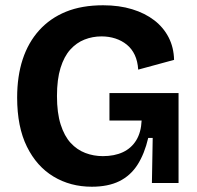

<svg xmlns="http://www.w3.org/2000/svg" viewBox="-20 -694 747 728"><path d="M328 14Q247 14 183 -24.5Q119 -63 82 -138Q45 -213 45 -324Q45 -405 66 -469Q87 -533 128.5 -579Q170 -625 230 -649.5Q290 -674 371 -674Q432 -674 481 -659Q530 -644 565 -617Q600 -590 619.5 -552Q639 -514 640 -467L504 -430Q502 -462 491 -485.5Q480 -509 461 -524.5Q442 -540 417.5 -548Q393 -556 365 -556Q331 -556 300.5 -544Q270 -532 246.5 -506Q223 -480 209.5 -436.5Q196 -393 196 -330Q196 -266 210 -222Q224 -178 248 -152Q272 -126 303.5 -114Q335 -102 370 -102Q414 -102 446 -117Q478 -132 496.5 -162Q515 -192 517 -237H395V-341H657V-220V0H556L559 -171H542Q528 -111 501.5 -69.5Q475 -28 432.5 -7Q390 14 328 14Z"/></svg>

Font: Bricolage Grotesque 18pt
Style: Bold
Weight: 700
Designer: Mathieu Triay
Foundry: Atelier Triay
Version: Version 1.000;gftools[0.9.30]